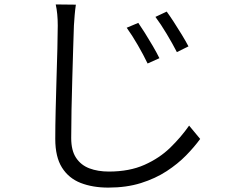

<svg xmlns="http://www.w3.org/2000/svg" viewBox="-20 -790 1040 865"><path d="M603 -687Q615.2 -669.4 633.1 -641.1Q650.9 -612.8 668.7 -582.3Q686.5 -551.8 698.2 -527.8L645 -503.9Q626.5 -542.5 600.8 -586.9Q575.2 -631.3 550.8 -665ZM731 -737.8Q743.7 -720.7 762 -692.6Q780.3 -664.6 798.6 -634.5Q816.9 -604.5 829.1 -581.1L776.9 -555.2Q757.3 -593.3 731 -637.2Q704.6 -681.2 680.2 -713.9ZM321.8 -769Q318.4 -745.6 316.4 -721.9Q314.5 -698.2 313 -674.8Q311.5 -632.3 309.6 -569.8Q307.6 -507.3 305.7 -436.3Q303.7 -365.2 302.2 -295.4Q300.8 -225.6 300.8 -168Q300.8 -111.8 322.8 -78.9Q344.7 -45.9 382.8 -31.5Q420.9 -17.1 470.2 -17.1Q563 -17.1 630.9 -47.4Q698.7 -77.6 747.3 -125Q795.9 -172.4 832 -224.1L881.8 -164.1Q856 -128.4 818.6 -90.1Q781.2 -51.8 730.7 -18.8Q680.2 14.2 615 34.7Q549.8 55.2 467.8 55.2Q397.5 55.2 343.5 34.2Q289.6 13.2 259.3 -34.9Q229 -83 229 -164.1Q229 -220.7 230.7 -291.7Q232.4 -362.8 234.6 -435.3Q236.8 -507.8 238.5 -571Q240.2 -634.3 240.2 -674.8Q240.2 -729.5 231 -770Z"/></svg>

Font: Shanggu Mono N
Style: Regular
Weight: 350
Designer: GuiWonder
Version: Version 1.021